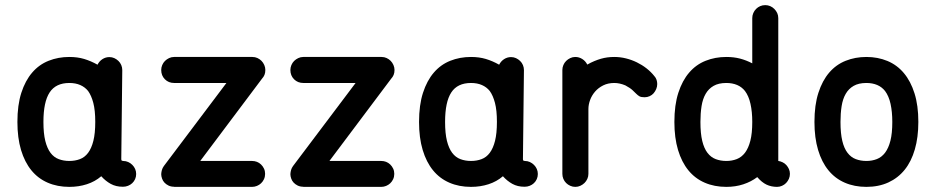

<svg xmlns="http://www.w3.org/2000/svg" viewBox="-20 -729 3650 749"><path d="M250.5 -506.8Q282.2 -506.8 308.3 -499Q334.5 -491.2 360.4 -476.6Q367.2 -490.2 379.6 -498.3Q392.1 -506.3 406.7 -506.3Q417 -506.3 426 -502.2Q435.1 -498 442.1 -491.2Q449.2 -484.4 453.1 -475.1Q457 -465.8 457 -455.6L453.1 -107.9Q453.1 -103 456.1 -102.1Q459 -101.1 460 -101.1H460.4Q471.2 -101.1 480.2 -96.9Q489.3 -92.8 496.3 -85.7Q503.4 -78.6 507.3 -69.6Q511.2 -60.5 511.2 -50.3Q511.2 -39.6 507.1 -30.3Q502.9 -21 495.8 -14.4Q488.8 -7.8 479.5 -4.2Q470.2 -0.5 460 -0.5H459Q432.1 -0.5 411.9 -11.7Q391.6 -22.9 375 -41.5Q350.6 -20.5 318.8 -10.3Q287.1 0 250.5 0Q203.6 0 166 -16.4Q128.4 -32.7 102.3 -64.7Q76.2 -96.7 62 -144Q47.9 -191.4 47.9 -253.4Q47.9 -319.3 63.2 -366.9Q78.6 -414.6 105.5 -445.8Q132.3 -477.1 169.7 -491.9Q207 -506.8 250.5 -506.8ZM323.7 -374Q311.5 -389.2 293.2 -397.2Q274.9 -405.3 250.5 -405.3Q197.8 -405.3 173.6 -368.4Q149.4 -331.5 149.4 -253.4Q149.4 -208.5 156.7 -179.2Q164.1 -149.9 177.2 -132.6Q190.4 -115.2 209.2 -108.2Q228 -101.1 250.5 -101.1Q272.9 -101.1 291.7 -108.2Q310.5 -115.2 323.7 -132.8Q336.9 -150.4 344.2 -179.4Q351.6 -208.5 351.6 -253.4Q351.6 -298.8 344 -327.6Q336.4 -356.4 323.7 -374Z M659.2 -405.3Q637.7 -405.3 623.3 -419.7Q608.9 -434.1 608.9 -456.1Q608.9 -465.8 612.8 -475.1Q616.7 -484.4 623.5 -491.2Q630.4 -498 639.6 -502.4Q648.9 -506.8 659.2 -506.8H964.4Q975.1 -506.8 984.1 -502.7Q993.2 -498.5 1000 -491.7Q1006.8 -484.9 1011 -475.3Q1015.1 -465.8 1015.1 -456.1Q1015.1 -444.8 1011.7 -436.8Q1008.3 -428.7 1002 -421.9L761.2 -101.1H963.4Q973.1 -101.1 982.2 -97.7Q991.2 -94.2 998.3 -87.4Q1005.4 -80.6 1009.8 -71.3Q1014.2 -62 1014.2 -50.8Q1014.2 -39.6 1009.8 -30Q1005.4 -20.5 998.3 -13.9Q991.2 -7.3 982.2 -3.7Q973.1 0 963.4 0H659.2V-0.5Q647 -0.5 637.5 -5.1Q627.9 -9.8 621.6 -16.6Q615.2 -23.4 612.1 -32.5Q608.9 -41.5 608.9 -49.8Q609.4 -58.1 611.6 -65.9Q613.8 -73.7 619.1 -81.1L863.3 -405.3H761.7Z M1163.1 -405.3Q1141.6 -405.3 1127.2 -419.7Q1112.8 -434.1 1112.8 -456.1Q1112.8 -465.8 1116.7 -475.1Q1120.6 -484.4 1127.4 -491.2Q1134.3 -498 1143.6 -502.4Q1152.8 -506.8 1163.1 -506.8H1468.3Q1479 -506.8 1488 -502.7Q1497.1 -498.5 1503.9 -491.7Q1510.7 -484.9 1514.9 -475.3Q1519 -465.8 1519 -456.1Q1519 -444.8 1515.6 -436.8Q1512.2 -428.7 1505.9 -421.9L1265.1 -101.1H1467.3Q1477.1 -101.1 1486.1 -97.7Q1495.1 -94.2 1502.2 -87.4Q1509.3 -80.6 1513.7 -71.3Q1518.1 -62 1518.1 -50.8Q1518.1 -39.6 1513.7 -30Q1509.3 -20.5 1502.2 -13.9Q1495.1 -7.3 1486.1 -3.7Q1477.1 0 1467.3 0H1163.1V-0.5Q1150.9 -0.5 1141.4 -5.1Q1131.8 -9.8 1125.5 -16.6Q1119.1 -23.4 1116 -32.5Q1112.8 -41.5 1112.8 -49.8Q1113.3 -58.1 1115.5 -65.9Q1117.7 -73.7 1123 -81.1L1367.2 -405.3H1265.6Z M1817.4 -506.8Q1849.1 -506.8 1875.2 -499Q1901.4 -491.2 1927.2 -476.6Q1934.1 -490.2 1946.5 -498.3Q1959 -506.3 1973.6 -506.3Q1983.9 -506.3 1992.9 -502.2Q2002 -498 2009 -491.2Q2016.1 -484.4 2020 -475.1Q2023.9 -465.8 2023.9 -455.6L2020 -107.9Q2020 -103 2022.9 -102.1Q2025.9 -101.1 2026.9 -101.1H2027.3Q2038.1 -101.1 2047.1 -96.9Q2056.2 -92.8 2063.2 -85.7Q2070.3 -78.6 2074.2 -69.6Q2078.1 -60.5 2078.1 -50.3Q2078.1 -39.6 2074 -30.3Q2069.8 -21 2062.7 -14.4Q2055.7 -7.8 2046.4 -4.2Q2037.1 -0.5 2026.9 -0.5H2025.9Q1999 -0.5 1978.8 -11.7Q1958.5 -22.9 1941.9 -41.5Q1917.5 -20.5 1885.7 -10.3Q1854 0 1817.4 0Q1770.5 0 1732.9 -16.4Q1695.3 -32.7 1669.2 -64.7Q1643.1 -96.7 1628.9 -144Q1614.7 -191.4 1614.7 -253.4Q1614.7 -319.3 1630.1 -366.9Q1645.5 -414.6 1672.4 -445.8Q1699.2 -477.1 1736.6 -491.9Q1773.9 -506.8 1817.4 -506.8ZM1890.6 -374Q1878.4 -389.2 1860.1 -397.2Q1841.8 -405.3 1817.4 -405.3Q1764.6 -405.3 1740.5 -368.4Q1716.3 -331.5 1716.3 -253.4Q1716.3 -208.5 1723.6 -179.2Q1731 -149.9 1744.1 -132.6Q1757.3 -115.2 1776.1 -108.2Q1794.9 -101.1 1817.4 -101.1Q1839.8 -101.1 1858.6 -108.2Q1877.4 -115.2 1890.6 -132.8Q1903.8 -150.4 1911.1 -179.4Q1918.5 -208.5 1918.5 -253.4Q1918.5 -298.8 1910.9 -327.6Q1903.3 -356.4 1890.6 -374Z M2271 -477.1Q2285.6 -485.4 2298.6 -490.7Q2311.5 -496.1 2324.2 -499.8Q2336.9 -503.4 2349.6 -505.1Q2362.3 -506.8 2376.5 -506.8Q2399.4 -506.8 2421.9 -501.2Q2444.3 -495.6 2464.4 -485.8Q2484.4 -476.1 2502 -462.4Q2519.5 -448.7 2532.7 -432.1Q2538.6 -425.8 2541.3 -417.5Q2543.9 -409.2 2543.9 -401.4Q2543.9 -391.1 2540 -381.8Q2536.1 -372.6 2529.8 -365.2Q2523.4 -357.9 2514.2 -353.8Q2504.9 -349.6 2494.6 -349.6Q2481 -349.6 2474.6 -353.3Q2468.3 -356.9 2462.2 -363Q2456.1 -369.1 2447.3 -377.4Q2438.5 -385.7 2419.4 -396Q2397 -405.3 2376.5 -405.3Q2352.1 -405.3 2333.3 -396Q2314.5 -386.7 2301.5 -371.8Q2288.6 -356.9 2282 -338.9Q2275.4 -320.8 2275.4 -303.7V-50.8Q2275.4 -40.5 2271.2 -31.2Q2267.1 -22 2260 -15.1Q2252.9 -8.3 2243.9 -4.2Q2234.9 0 2224.1 0Q2213.9 0 2204.6 -4.2Q2195.3 -8.3 2188.5 -15.1Q2181.6 -22 2177.7 -31.2Q2173.8 -40.5 2173.8 -50.8V-303.7V-456.1Q2173.8 -465.8 2177.7 -475.1Q2181.6 -484.4 2188.5 -491.2Q2195.3 -498 2204.6 -502.4Q2213.9 -506.8 2224.1 -506.8Q2238.8 -506.8 2251.5 -498.8Q2264.2 -490.7 2271 -477.1Z M2914.6 -658.2Q2914.6 -668.5 2918.5 -677.7Q2922.4 -687 2929.4 -694.1Q2936.5 -701.2 2945.6 -705.1Q2954.6 -709 2965.3 -709Q2975.6 -709 2984.6 -705.1Q2993.7 -701.2 3000.7 -694.1Q3007.8 -687 3012 -678Q3016.1 -668.9 3016.1 -658.2V-101.1Q3024.4 -100.1 3033 -95.9Q3041.5 -91.8 3047.6 -85Q3053.7 -78.1 3057.6 -69.6Q3061.5 -61 3061.5 -50.8Q3061.5 -40.5 3057.4 -31.2Q3053.2 -22 3046.6 -15.1Q3040 -8.3 3030.8 -4.2Q3021.5 0 3011.2 0Q2988.8 0 2970.2 -8.8Q2951.7 -17.6 2934.1 -38.1Q2910.2 -20 2879.6 -10Q2849.1 0 2813.5 0Q2766.6 0 2729 -16.4Q2691.4 -32.7 2665.3 -64.7Q2639.2 -96.7 2625 -144Q2610.8 -191.4 2610.8 -253.4Q2610.8 -319.3 2626.2 -366.9Q2641.6 -414.6 2668.5 -445.8Q2695.3 -477.1 2732.7 -491.9Q2770 -506.8 2813.5 -506.8Q2842.3 -506.8 2866.7 -500.5Q2891.1 -494.1 2914.6 -481.9ZM2886.2 -374Q2874 -389.6 2855.5 -397.5Q2836.9 -405.3 2813.5 -405.3Q2783.2 -405.3 2763.7 -394Q2744.1 -382.8 2732.7 -362.8Q2721.2 -342.8 2716.8 -314.9Q2712.4 -287.1 2712.4 -253.4Q2712.4 -208.5 2719.5 -179.2Q2726.6 -149.9 2740 -132.6Q2753.4 -115.2 2772.2 -108.2Q2791 -101.1 2813.5 -101.1Q2835.4 -101.1 2854.2 -108.4Q2873 -115.7 2886.5 -133.5Q2899.9 -151.4 2907.2 -180.2Q2914.6 -209 2914.6 -253.4Q2914.6 -293 2907.7 -323.7Q2900.9 -354.5 2886.2 -374Z M3359.9 -506.8Q3404.3 -506.8 3441.9 -491.2Q3479.5 -475.6 3506.1 -443.8Q3532.7 -412.1 3547.6 -364.7Q3562.5 -317.4 3562.5 -253.4Q3562.5 -193.4 3548.8 -146.2Q3535.2 -99.1 3509.3 -66.9Q3483.4 -34.7 3445.6 -17.3Q3407.7 0 3359.9 0Q3313 0 3275.4 -16.4Q3237.8 -32.7 3211.7 -64.7Q3185.5 -96.7 3171.4 -144Q3157.2 -191.4 3157.2 -253.4Q3157.2 -319.3 3172.6 -366.9Q3188 -414.6 3214.8 -445.8Q3241.7 -477.1 3279.1 -491.9Q3316.4 -506.8 3359.9 -506.8ZM3432.6 -374Q3420.4 -389.6 3401.9 -397.5Q3383.3 -405.3 3359.9 -405.3Q3329.6 -405.3 3310.1 -394Q3290.5 -382.8 3279.1 -362.8Q3267.6 -342.8 3263.2 -314.9Q3258.8 -287.1 3258.8 -253.4Q3258.8 -208.5 3265.9 -179.2Q3272.9 -149.9 3286.4 -132.6Q3299.8 -115.2 3318.6 -108.2Q3337.4 -101.1 3359.9 -101.1Q3381.8 -101.1 3400.6 -108.4Q3419.4 -115.7 3432.9 -133.5Q3446.3 -151.4 3453.6 -180.2Q3460.9 -209 3460.9 -253.4Q3460.9 -293 3454.1 -323.7Q3447.3 -354.5 3432.6 -374Z"/></svg>

Font: TGL 0-17
Style: Regular
Weight: 400
Designer: Peter Wiegel
Foundry: Peter Wiegel
Version: Version 1.003 2010